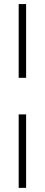

<svg xmlns="http://www.w3.org/2000/svg" viewBox="-20 -699 218 933"><path d="M70.8 -320.8V-679.2H106.9V-320.8ZM106.9 -143.1V213.9H70.8V-143.1Z"/></svg>

Font: RawengulkPcs
Style: Regular
Weight: 400
Version: Version 0.92